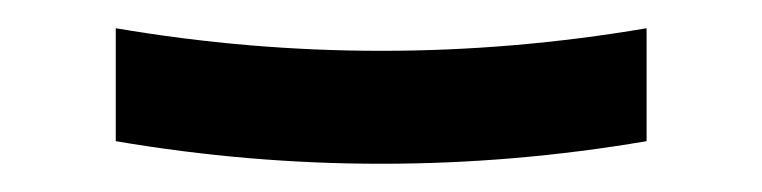

<svg xmlns="http://www.w3.org/2000/svg" viewBox="-20 -400 540 136"><path d="M250 -284Q203 -284 156 -288Q109 -292 62 -300V-380Q109 -372 156 -368Q203 -364 250 -364Q297 -364 344 -368Q391 -372 438 -380V-300Q391 -292 344 -288Q297 -284 250 -284Z"/></svg>

Font: Iosevka Medium
Style: Regular
Weight: 500
Monospace: yes
Designer: Belleve Invis
Foundry: Belleve Invis
Version: Version 32.5.0; ttfautohint (v1.8.4)